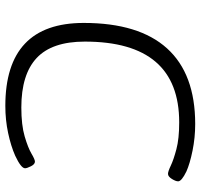

<svg xmlns="http://www.w3.org/2000/svg" viewBox="-36 -710 752 720"><g transform="rotate(90 340.0 -350.0)"><path d="M377 6Q66 6 66 -288Q66 -495 161.5 -600.5Q257 -706 445 -706Q496 -706 545 -696Q594 -686 623 -673Q660 -655 660 -642Q660 -633 651 -618.5Q642 -604 632 -604Q623 -604 601 -614.5Q579 -625 539.5 -635.5Q500 -646 439 -646Q136 -646 136 -292Q136 -169 197.5 -111.5Q259 -54 383 -54Q449 -54 491.5 -66.5Q534 -79 556 -92Q578 -105 586 -105Q596 -105 603.5 -90Q611 -75 611 -68Q611 -53 564 -31Q528 -15 479 -4.5Q430 6 377 6Z"/></g></svg>

Font: Asap Semi Expanded Semi Expanded Light
Style: Italic
Weight: 300
Width: 6
Italic angle: -6°
Designer: Pablo Cosgaya
Foundry: Omnibus-Type
Version: Version 3.001; ttfautohint (v1.8.4.7-5d5b)